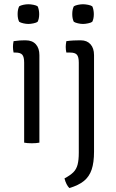

<svg xmlns="http://www.w3.org/2000/svg" viewBox="-20 -688 560 926"><path d="M170 0Q162.5 1.5 153.2 2.2Q144 3 133.5 3Q122.5 3 113 2.2Q103.5 1.5 96.5 0V-386Q96.5 -413.5 87.5 -424Q78.5 -434.5 55 -434.5H45.5Q42.5 -448.5 42.5 -462Q42.5 -469 43.2 -475.2Q44 -481.5 45.5 -489.5Q62.5 -492 75.2 -492.8Q88 -493.5 96 -493.5H104.5Q135.5 -493.5 152.8 -474.5Q170 -455.5 170 -422ZM65 -620Q65 -642.5 72.5 -657.5Q79.5 -662 92.5 -664.8Q105.5 -667.5 117 -667.5Q127.5 -667.5 141.5 -664.8Q155.5 -662 161.5 -657.5Q165 -651 167 -640.2Q169 -629.5 169 -620Q169 -597.5 161.5 -583Q156 -578.5 141.8 -575.5Q127.5 -572.5 117 -572.5Q105.5 -572.5 92.5 -575.5Q79.5 -578.5 72.5 -583Q65 -597.5 65 -620ZM433.5 43.5Q433.5 96 422 130Q410.5 164 384.5 185Q358.5 206 314.5 219Q307 211.5 301 199.8Q295 188 291 172.5Q319 157.5 333.8 142.8Q348.5 128 354.2 106Q360 84 360 48.5V-386Q360 -413.5 351 -424Q342 -434.5 318.5 -434.5H300Q297 -448.5 297 -462Q297 -469 297.8 -475.2Q298.5 -481.5 300 -489.5Q317 -492 334 -492.8Q351 -493.5 361 -493.5H370Q399.5 -493.5 416.5 -474.5Q433.5 -455.5 433.5 -422ZM328.5 -620Q328.5 -642.5 336 -657.5Q343 -662 356 -664.8Q369 -667.5 380.5 -667.5Q391 -667.5 405 -664.8Q419 -662 425 -657.5Q428.5 -651 430.5 -640.2Q432.5 -629.5 432.5 -620Q432.5 -597.5 425 -583Q419.5 -578.5 405.2 -575.5Q391 -572.5 380.5 -572.5Q369 -572.5 356 -575.5Q343 -578.5 336 -583Q328.5 -597.5 328.5 -620Z"/></svg>

Font: Signika
Style: Regular
Weight: 300
Designer: Anna Giedry
Foundry: Anna Giedry
Version: Version 2.000